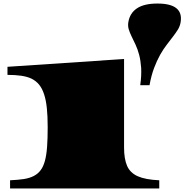

<svg xmlns="http://www.w3.org/2000/svg" viewBox="-20 -1059 1037 1079"><path d="M36.6 0V-45.9Q58.6 -46.9 77.6 -48.6Q96.7 -50.3 113.3 -52.7Q179.7 -63 208 -102.1Q222.7 -120.6 232.4 -154.8Q241.2 -187.5 244.6 -233.9Q248 -280.3 248 -343.8Q248 -407.7 243.2 -451.7Q233.9 -542 199.2 -584Q182.1 -604.5 156.7 -617.2Q131.3 -628.9 97.9 -633.5Q64.5 -638.2 22 -638.2V-683.6L677.2 -727.5V-229.5Q677.2 -166 694.3 -126.7Q711.4 -87.4 754.4 -68.4Q797.4 -49.3 875 -45.9V0ZM768.1 -580.1Q772 -607.4 773.2 -631.6Q774.4 -655.8 773.4 -676.8Q770.5 -718.8 762 -751Q753.4 -783.2 741.7 -808.1L719.7 -854Q709.5 -875 703.6 -894Q697.8 -913.1 701.2 -934.1Q709.5 -985.4 749.8 -1012.2Q790 -1039.1 864.7 -1039.1Q1012.2 -1039.1 995.1 -934.1Q991.7 -913.1 980.5 -894Q968.8 -875 952.6 -854Q936.5 -833 917.5 -808.1Q907.7 -795.9 898.4 -781.5Q889.2 -767.1 879.9 -751Q861.8 -718.8 845.9 -676.8Q830.1 -634.8 820.3 -580.1Z"/></svg>

Font: Asset
Style: Regular
Weight: 400
Version: Version 1.003; ttfautohint (v1.8.4.7-5d5b)